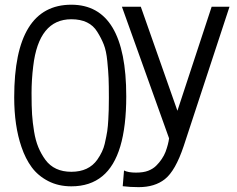

<svg xmlns="http://www.w3.org/2000/svg" viewBox="-20 -772 987 799"><path d="M557.1 6.8Q522 6.8 490.7 2.9L496.1 -62.5Q513.7 -53.7 545.4 -53.7Q577.1 -53.7 596.9 -61.5Q616.7 -69.3 629.6 -82Q642.6 -94.7 652.8 -109.9Q663.1 -125 668.9 -140.1Q680.7 -172.4 683.6 -196.3L487.3 -744.1H565.9L718.3 -311L860.8 -744.1H935.1L744.6 -164.6Q710 -61 666 -26.4Q624 6.8 557.1 6.8ZM39.1 -367.2Q39.1 -752.4 276.9 -752.4Q505.4 -752.4 505.4 -371.6Q505.4 -120.6 406.2 -39.1Q355 3.4 276.9 3.4Q222.7 3.4 180.4 -18.6Q138.2 -40.5 112.1 -75.9Q85.9 -111.3 69.3 -160.6Q39.1 -248.5 39.1 -367.2ZM168.9 -106.9Q205.6 -57.1 276.9 -57.1Q349.1 -57.1 384.8 -107.4Q408.2 -140.6 415.8 -173.6Q423.3 -206.5 426.3 -226.3Q429.2 -246.1 430.7 -274.4Q433.1 -311.5 433.1 -364.3Q433.1 -417 431.9 -446.3Q430.7 -475.6 426.5 -517.8Q422.4 -560.1 411.9 -586.7Q401.4 -613.3 384.8 -639.6Q353 -691.9 276.9 -691.9Q141.1 -691.9 118.2 -496.1Q111.3 -440.4 111.3 -384.3Q111.3 -328.1 113.5 -295.2Q115.7 -262.2 121.8 -224.9Q127.9 -187.5 139.6 -159.2Q151.4 -130.9 168.9 -106.9Z"/></svg>

Font: News Cycle
Style: Regular
Weight: 500
Version: Version 0.5.2